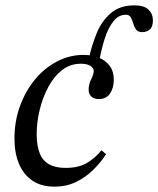

<svg xmlns="http://www.w3.org/2000/svg" viewBox="-20 -684 591 717"><path d="M183 13Q134 13 101 -9.5Q68 -32 51 -72Q34 -112 34 -167Q34 -231 54.5 -287.5Q75 -344 110.5 -387Q146 -430 193 -454.5Q240 -479 292 -479Q324 -479 349.5 -468.5Q375 -458 390 -437.5Q405 -417 405 -386Q405 -356 391 -335Q377 -314 349 -314Q331 -314 321 -323.5Q311 -333 311 -349Q311 -369 320.5 -388Q330 -407 330 -419Q330 -430 317.5 -438Q305 -446 282 -446Q242 -446 211.5 -422Q181 -398 160 -358.5Q139 -319 128 -273Q117 -227 117 -183Q117 -139 128.5 -111Q140 -83 164 -70Q188 -57 225 -57Q274 -57 305.5 -76Q337 -95 359 -123L376 -108Q356 -77 328 -49.5Q300 -22 264 -4.5Q228 13 183 13ZM351 -457 312 -467Q323 -516 341.5 -561Q360 -606 394 -635Q428 -664 482 -664Q518 -664 534.5 -648Q551 -632 551 -608Q551 -583 539 -573.5Q527 -564 511 -564Q495 -564 488 -574Q481 -584 477.5 -596.5Q474 -609 468.5 -619Q463 -629 450 -629Q423 -629 403.5 -604.5Q384 -580 371.5 -541Q359 -502 351 -457Z"/></svg>

Font: STIX Two Text
Style: Italic
Weight: 400
Italic angle: -12°
Designer: Ross Mills, John Hudson & Paul Hanslow, Tiro Typeworks Ltd; with prior portions MicroPress Inc. and Coen Hoffman, Elsevi
Foundry: Tiro Typeworks Ltd
Version: Version 2.13 b171